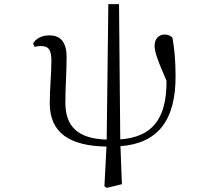

<svg xmlns="http://www.w3.org/2000/svg" viewBox="-20 -698 1040 934"><path d="M499 216 573 198 566 13C744 0 836 -109 834 -331C834 -397 829 -459 819 -514C810 -525 796 -530 780 -530C756 -530 732 -512 732 -476C732 -449 742 -415 790 -305V-303C791 -117 718 -31 565 -20L559 -678H507L499 -19C359 -23 298 -82 298 -199C298 -277 304 -345 304 -420C304 -489 278 -526 220 -526C181 -526 154 -509 141 -487L148 -470C157 -472 167 -474 178 -474C217 -474 230 -456 230 -399C230 -338 222 -266 222 -196C222 -50 321 12 498 15L488 208Z"/></svg>

Font: Harano Aji Mincho K1
Style: Regular
Weight: 400
Foundry: Masamichi Hosoda
Version: HaranoAjiMinchoK1-Regular version 20230610;ttx 4.39.4